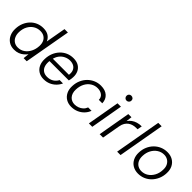

<svg xmlns="http://www.w3.org/2000/svg" viewBox="172 -1753 2796 2796"><g transform="rotate(45 1569.5 -355.5)"><path d="M248 12Q182 12 136 -19Q90 -50 67 -102.5Q44 -155 47 -218Q49 -283 71.5 -337Q94 -391 132 -431Q170 -471 220.5 -492.5Q271 -514 330 -514Q397 -514 439.5 -486.5Q482 -459 502 -410L557 -720H627L499 0H435L445 -90Q425 -64 397.5 -40.5Q370 -17 332.5 -2.5Q295 12 248 12ZM264 -49Q323 -49 369 -80.5Q415 -112 442.5 -166.5Q470 -221 473 -288Q475 -339 458.5 -375.5Q442 -412 409 -432.5Q376 -453 329 -453Q271 -453 224 -423.5Q177 -394 149 -342Q121 -290 119 -222Q117 -173 134 -133.5Q151 -94 184.5 -71.5Q218 -49 264 -49Z M857 12Q795 12 750 -15.5Q705 -43 681.5 -93Q658 -143 661 -210Q663 -276 685.5 -331Q708 -386 747 -427.5Q786 -469 837.5 -491.5Q889 -514 950 -514Q1017 -514 1060.5 -487Q1104 -460 1124.5 -415Q1145 -370 1142 -315Q1142 -298 1138.5 -275.5Q1135 -253 1130 -236H716L726 -295H1073Q1080 -347 1065 -382Q1050 -417 1017.5 -435.5Q985 -454 939 -454Q895 -454 852.5 -434Q810 -414 779.5 -374.5Q749 -335 738 -276L733 -249Q724 -189 736.5 -143.5Q749 -98 783 -73Q817 -48 868 -48Q925 -48 967 -74Q1009 -100 1032 -145H1101Q1081 -100 1045.5 -64.5Q1010 -29 963 -8.5Q916 12 857 12Z M1425 12Q1363 12 1316.5 -16Q1270 -44 1245 -94.5Q1220 -145 1223 -211Q1225 -278 1249 -333.5Q1273 -389 1313 -429Q1353 -469 1405 -491.5Q1457 -514 1516 -514Q1606 -514 1657 -468Q1708 -422 1710 -345H1639Q1638 -399 1600 -426.5Q1562 -454 1507 -454Q1451 -454 1403.5 -424.5Q1356 -395 1327.5 -341.5Q1299 -288 1296 -217Q1294 -176 1304 -144.5Q1314 -113 1333.5 -91Q1353 -69 1379.5 -58Q1406 -47 1436 -47Q1472 -47 1506 -59.5Q1540 -72 1566.5 -96Q1593 -120 1607 -157H1677Q1659 -108 1622 -69.5Q1585 -31 1534.5 -9.5Q1484 12 1425 12Z M1779 0 1867 -502H1937L1849 0ZM1932 -622Q1911 -622 1896.5 -636.5Q1882 -651 1882 -673Q1882 -696 1896.5 -709.5Q1911 -723 1932 -723Q1953 -723 1968 -709.5Q1983 -696 1983 -673Q1983 -651 1968 -636.5Q1953 -622 1932 -622Z M2001 0 2089 -502H2154L2143 -412Q2166 -445 2197 -467.5Q2228 -490 2267.5 -502Q2307 -514 2354 -514L2341 -441H2316Q2283 -441 2251.5 -433Q2220 -425 2193.5 -406.5Q2167 -388 2148 -357.5Q2129 -327 2121 -281L2071 0Z M2361 0 2488 -720H2558L2431 0Z M2801 12Q2738 12 2689.5 -16.5Q2641 -45 2615.5 -97Q2590 -149 2593 -215Q2595 -280 2618.5 -334.5Q2642 -389 2682 -429.5Q2722 -470 2774 -492Q2826 -514 2885 -514Q2950 -514 2997.5 -486Q3045 -458 3070.5 -408Q3096 -358 3093 -290Q3091 -225 3067.5 -170Q3044 -115 3004.5 -74Q2965 -33 2913 -10.5Q2861 12 2801 12ZM2810 -48Q2868 -48 2914.5 -78.5Q2961 -109 2990 -162.5Q3019 -216 3021 -285Q3024 -340 3004.5 -377.5Q2985 -415 2951.5 -434.5Q2918 -454 2876 -454Q2820 -454 2773 -423.5Q2726 -393 2697 -339.5Q2668 -286 2666 -217Q2664 -163 2683 -125Q2702 -87 2735.5 -67.5Q2769 -48 2810 -48Z"/></g></svg>

Font: DM Sans 16pt Light
Style: Italic
Weight: 300
Italic angle: -10°
Version: Version 4.004;gftools[0.9.30]